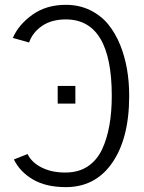

<svg xmlns="http://www.w3.org/2000/svg" viewBox="-20 -768 595 796"><path d="M219.2 -338.4V-411.6H292.5V-338.4ZM37.6 -106.9 94.2 -129.4Q111.3 -94.2 152.8 -73.5Q194.3 -52.7 250 -52.7Q305.7 -52.7 343.8 -78.1Q381.8 -103.5 403.3 -148.9Q443.4 -234.9 443.4 -370.6Q443.4 -687.5 252.9 -687.5Q193.8 -687.5 154.5 -660.6Q115.2 -633.8 100.6 -591.8L33.2 -610.8Q57.1 -666 114.5 -707Q171.9 -748 252.9 -748Q308.6 -748 353.8 -725.8Q398.9 -703.6 428.7 -667Q458.5 -630.4 478.5 -581.1Q515.6 -488.8 515.6 -370.6Q515.6 -187.5 439.5 -85Q370.6 7.8 252.9 7.8Q170.9 7.8 116.7 -23.9Q62.5 -55.7 37.6 -106.9Z"/></svg>

Font: News Cycle
Style: Regular
Weight: 500
Version: Version 0.5.2